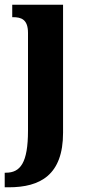

<svg xmlns="http://www.w3.org/2000/svg" viewBox="-38 -556 362 816"><path d="M-18 240H-1C134 240 230 187 230 8V-536H14V-483H17C52 -483 81 -474 81 -416V-1C81 137 48 178 -13 178H-18Z"/></svg>

Font: Noto Serif Devanagari ExtraCondensed ExtraBold
Style: Regular
Weight: 800
Width: 2
Designer: Universal Thirst, Indian Type Foundry and the Monotype Design Team
Foundry: Monotype Imaging Inc.
Version: Version 2.004